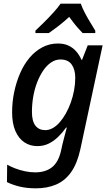

<svg xmlns="http://www.w3.org/2000/svg" viewBox="-20 -786 596 1046"><path d="M176 240Q126 240 87 230.5Q48 221 18 206L19 111Q38 122 63 131.5Q88 141 116 147Q144 153 172 153Q228 153 263.5 125Q299 97 313 33L320 1Q324 -14 328.5 -32.5Q333 -51 337.5 -67Q342 -83 344 -91H340Q321 -64 297.5 -41Q274 -18 246 -4Q218 10 183 10Q144 10 113 -10.5Q82 -31 64 -72Q46 -113 46 -174Q46 -231 57.5 -285.5Q69 -340 90 -388Q111 -436 141.5 -472Q172 -508 211 -528.5Q250 -549 295 -549Q330 -549 354.5 -537Q379 -525 396 -505Q413 -485 424 -460H427L458 -539H539L418 26Q401 104 368 151Q335 198 286.5 219Q238 240 176 240ZM227 -77Q247 -77 267 -88Q287 -99 305 -119.5Q323 -140 338.5 -167.5Q354 -195 365.5 -227Q377 -259 383.5 -293.5Q390 -328 390 -362Q390 -407 370.5 -434.5Q351 -462 309 -462Q282 -462 258 -445.5Q234 -429 215 -401Q196 -373 182 -336.5Q168 -300 161 -259Q154 -218 154 -176Q154 -126 173 -101.5Q192 -77 227 -77ZM173 -619Q191 -636 217.5 -662Q244 -688 269.5 -716Q295 -744 310 -766H420Q429 -741 443 -714.5Q457 -688 472 -663.5Q487 -639 499 -619V-606H430Q420 -617 407 -631Q394 -645 381.5 -661.5Q369 -678 357 -694Q329 -668 300.5 -646Q272 -624 246 -606H173Z"/></svg>

Font: Noto Sans Display Medium
Style: Italic
Weight: 500
Italic angle: -12°
Designer: Monotype Design Team
Foundry: Monotype Imaging Inc.
Version: Version 2.003